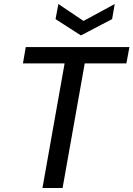

<svg xmlns="http://www.w3.org/2000/svg" viewBox="-20 -934 663 954"><path d="M191 0 301 -619H94L108 -700H623L608 -619H401L291 0ZM550 -914 537 -839 382 -758 256 -839 270 -914 395 -830Z"/></svg>

Font: DM Sans 12pt Medium
Style: Italic
Weight: 500
Italic angle: -10°
Version: Version 4.004;gftools[0.9.30]